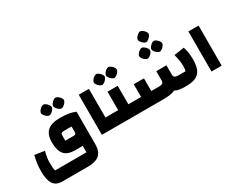

<svg xmlns="http://www.w3.org/2000/svg" viewBox="-139 -1646 3246 2613"><g transform="rotate(-30 1484.0 -339.5)"><path d="M50 0ZM874 -445V65Q874 177 816 229Q758 281 634 281H229Q137 281 93.5 217.5Q50 154 50 18Q50 -110 82 -223L236 -199Q210 -109 210 -31Q210 17 212 46.5Q214 76 221 101H714V0H594Q479 0 426.5 -60Q374 -120 374 -250Q374 -372 436.5 -428.5Q499 -485 634 -485Q711 -485 766.5 -476Q822 -467 874 -445ZM714 -218V-305H603Q569 -305 556.5 -297Q544 -289 544 -267V-180H675Q697 -180 705.5 -188Q714 -196 714 -218ZM444 -670Q444 -686 458.5 -706Q473 -726 493 -740.5Q513 -755 529 -755Q545 -755 565 -740.5Q585 -726 599.5 -706Q614 -686 614 -670Q614 -655 599.5 -634.5Q585 -614 564.5 -599.5Q544 -585 529 -585Q514 -585 493.5 -599.5Q473 -614 458.5 -634.5Q444 -655 444 -670ZM635 -670Q635 -686 649.5 -706Q664 -726 684 -740.5Q704 -755 720 -755Q736 -755 756 -740.5Q776 -726 790.5 -706Q805 -686 805 -670Q805 -655 790.5 -634.5Q776 -614 755.5 -599.5Q735 -585 720 -585Q705 -585 684.5 -599.5Q664 -614 649.5 -634.5Q635 -655 635 -670Z M1015 -630H1175V-180H1265V0H1015Z M1245 0ZM1625 -180V0H1225V-180H1375V-470H1535V-180ZM1275 -670Q1275 -686 1289.5 -706Q1304 -726 1324 -740.5Q1344 -755 1360 -755Q1376 -755 1396 -740.5Q1416 -726 1430.5 -706Q1445 -686 1445 -670Q1445 -655 1430.5 -634.5Q1416 -614 1395.5 -599.5Q1375 -585 1360 -585Q1345 -585 1324.5 -599.5Q1304 -614 1289.5 -634.5Q1275 -655 1275 -670ZM1466 -670Q1466 -686 1480.5 -706Q1495 -726 1515 -740.5Q1535 -755 1551 -755Q1567 -755 1587 -740.5Q1607 -726 1621.5 -706Q1636 -686 1636 -670Q1636 -655 1621.5 -634.5Q1607 -614 1586.5 -599.5Q1566 -585 1551 -585Q1536 -585 1515.5 -599.5Q1495 -614 1480.5 -634.5Q1466 -655 1466 -670Z M1605 0ZM2603 -268Q2603 -164 2573.5 -105.5Q2544 -47 2486.5 -23.5Q2429 0 2337 0Q2277 0 2235.5 -7Q2194 -14 2166 -30Q2135 -14 2088 -7Q2041 0 1971 0H1585V-180H1735V-380H1895V-180H2015Q2053 -180 2071 -191Q2089 -202 2089 -233V-380H2249V-233Q2249 -202 2267 -191Q2285 -180 2323 -180H2434Q2443 -206 2443 -258Q2443 -301 2435.5 -346Q2428 -391 2414 -446L2573 -470Q2603 -387 2603 -268ZM1989 -670Q1989 -686 2003.5 -706Q2018 -726 2038 -740.5Q2058 -755 2074 -755Q2090 -755 2110 -740.5Q2130 -726 2144.5 -706Q2159 -686 2159 -670Q2159 -655 2144.5 -634.5Q2130 -614 2109.5 -599.5Q2089 -585 2074 -585Q2059 -585 2038.5 -599.5Q2018 -614 2003.5 -634.5Q1989 -655 1989 -670ZM2180 -670Q2180 -686 2194.5 -706Q2209 -726 2229 -740.5Q2249 -755 2265 -755Q2281 -755 2301 -740.5Q2321 -726 2335.5 -706Q2350 -686 2350 -670Q2350 -655 2335.5 -634.5Q2321 -614 2300.5 -599.5Q2280 -585 2265 -585Q2250 -585 2229.5 -599.5Q2209 -614 2194.5 -634.5Q2180 -655 2180 -670ZM2084 -875Q2084 -891 2098.5 -911Q2113 -931 2133 -945.5Q2153 -960 2169 -960Q2185 -960 2205 -945.5Q2225 -931 2239.5 -911Q2254 -891 2254 -875Q2254 -860 2239.5 -839.5Q2225 -819 2204.5 -804.5Q2184 -790 2169 -790Q2154 -790 2133.5 -804.5Q2113 -819 2098.5 -839.5Q2084 -860 2084 -875Z M2738 -630H2898V0H2738Z"/></g></svg>

Font: Changa Black
Style: Regular
Weight: 900
Designer: Eduardo Rodriguez Tunni
Foundry: Eduardo Rodriguez Tunni
Version: Version 2.001; ttfautohint (v1.5.10-5e6f)